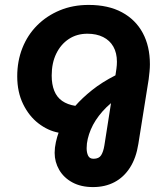

<svg xmlns="http://www.w3.org/2000/svg" viewBox="-20 -542 673 780"><path d="M358 218Q309 218 274 199Q239 180 220.5 148Q202 116 202 79Q202 58 207 35.5Q212 13 218 -3Q175 -11 136.5 -40.5Q98 -70 74 -119Q50 -168 50 -232Q50 -294 71 -347Q92 -400 131 -439Q170 -478 223 -500Q276 -522 340 -522Q420 -522 475.5 -492Q531 -462 560 -408Q589 -354 589 -281Q589 -267 587.5 -251.5Q586 -236 584 -220L542 43Q533 100 508 139Q483 178 445 198Q407 218 358 218ZM360 103Q382 103 391 88.5Q400 74 404 49L431 -123Q412 -107 396.5 -89.5Q381 -72 369 -53.5Q357 -35 349 -16Q341 3 336.5 22Q332 41 332 60Q332 78 338 90.5Q344 103 360 103ZM286 -112Q314 -144 354 -176Q394 -208 449 -236L453 -263Q454 -271 454.5 -277.5Q455 -284 455 -291Q455 -327 440.5 -352.5Q426 -378 399 -391.5Q372 -405 335 -405Q292 -405 259.5 -383.5Q227 -362 208.5 -324Q190 -286 190 -235Q190 -199 200.5 -173Q211 -147 232.5 -132Q254 -117 286 -112Z"/></svg>

Font: MuseoModerno Thin SemiBold
Style: Italic
Weight: 600
Italic angle: -9°
Version: Version 1.003